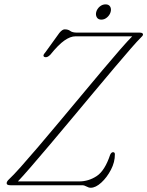

<svg xmlns="http://www.w3.org/2000/svg" viewBox="-20 -849 676 880"><path d="M356.5 0H28Q10.5 0 10.5 -9Q10.5 -17.5 21.5 -27.5Q40 -44.5 74.8 -83.5Q109.5 -122.5 154.8 -175.5Q200 -228.5 250.5 -289Q301 -349.5 351.8 -410.2Q402.5 -471 448.2 -525.5Q494 -580 529.8 -621Q565.5 -662 586 -682.5H325.5Q302.5 -682.5 275 -663.2Q247.5 -644 210.5 -598Q196 -583.5 185 -587.5Q172 -592 188.5 -610L252 -698Q265.5 -714.5 276.5 -714.5Q292.5 -714.5 302.2 -707Q312 -699.5 333.5 -699.5H620Q635.5 -699.5 635.5 -690.5Q635.5 -685.5 622.5 -673.5Q611 -662.5 580 -627Q549 -591.5 505.5 -540Q462 -488.5 411.2 -427.8Q360.5 -367 308.2 -304.5Q256 -242 208 -185.2Q160 -128.5 122 -84.5Q84 -40.5 62 -17.5H342.5Q386 -17.5 423.2 -42Q460.5 -66.5 485 -140Q490.5 -151.5 498 -151.5Q506.5 -151.5 506.5 -142Q507 -106.5 488.5 -71Q470 -35.5 444.2 -12Q418.5 11.5 396 11.5Q386.5 11.5 376.5 5.8Q366.5 0 356.5 0ZM444.5 -759Q430 -759 423.8 -769.5Q417.5 -780 421 -794Q425 -808.5 437 -818.8Q449 -829 464 -829Q478.5 -829 484.8 -818.8Q491 -808.5 487 -794Q483 -780 471 -769.5Q459 -759 444.5 -759Z"/></svg>

Font: Fraunces 9pt S000 Thin
Style: Italic
Weight: 100
Italic angle: -16°
Version: Version 1.000; ttfautohint (v1.8.3)